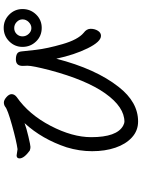

<svg xmlns="http://www.w3.org/2000/svg" viewBox="116 -871 768 1040"><g transform="rotate(-90 500.0 -351.0)"><path d="M915 -613Q915 -631 901 -644.5Q887 -658 868 -658Q849 -658 836 -645Q823 -632 823 -613Q823 -594 836.5 -579.5Q850 -565 868 -565Q886 -565 900.5 -579.5Q915 -594 915 -613ZM362 13Q312 13 275.5 -20.5Q239 -54 220 -110Q201 -166 201 -236Q201 -305 222 -374Q266 -507 353 -602Q327 -592 280 -581Q233 -570 224 -570Q214 -570 204 -574Q162 -605 162 -629Q162 -645 178 -645L212 -640Q256 -646 342 -670Q428 -694 442 -707Q452 -714 465 -714Q478 -714 494 -700Q510 -686 510 -672Q510 -657 495 -645Q400 -579 338.5 -461Q277 -343 277 -241Q277 -102 339 -68Q353 -61 360 -61Q440 -61 513.5 -164Q587 -267 640 -466Q664 -559 664 -586L663 -612Q663 -649 698 -649Q718 -649 729 -642.5Q740 -636 741.5 -618.5Q743 -601 750 -540.5Q757 -480 781 -396.5Q805 -313 842 -282Q864 -266 864 -244Q864 -222 853.5 -205Q843 -188 826 -188Q794 -188 758.5 -260Q723 -332 702 -430Q647 -216 549 -92Q467 13 362 13ZM869 -509Q825 -509 795.5 -539.5Q766 -570 766 -613Q766 -655 796 -685Q826 -715 869 -715Q911 -715 941 -685Q971 -655 971 -613Q971 -570 941.5 -539.5Q912 -509 869 -509Z"/></g></svg>

Font: LXGW WenKai Mono Medium
Style: Regular
Weight: 500
Monospace: yes
Designer: LXGW / Fontworks Inc.
Foundry: LXGW / Fontworks Inc.
Version: Version 1.520; June 14, 2025